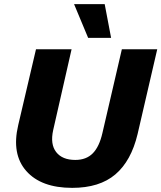

<svg xmlns="http://www.w3.org/2000/svg" viewBox="-20 -898 780 928"><path d="M486 -878 517 -715H406L338 -878ZM329 10Q179 10 107 -71.5Q35 -153 68 -293L154 -660H326L237 -269Q222 -201 251.5 -163Q281 -125 344 -125Q397 -125 428.5 -157Q460 -189 475 -255L569 -660H740L645 -250Q614 -120 537.5 -55Q461 10 329 10Z"/></svg>

Font: Elaine Sans
Style: Bold Italic
Weight: 700
Italic angle: -13°
Designer: Wei Huang
Foundry: Wei Huang
Version: Version 2.001;December 24, 2019;FontCreator 12.0.0.2547 64-b